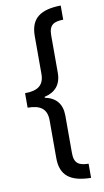

<svg xmlns="http://www.w3.org/2000/svg" viewBox="-107 -880 593 1095"><g transform="rotate(-10 189.5 -333.0)"><path d="M41 -375V-291C114 -291 152 -265 152 -198V20C152 123 210 164 328 166V84C275 83 245 70 245 8V-209C245 -278 210 -317 147 -330V-335C210 -349 245 -389 245 -457V-674C245 -736 275 -749 328 -750V-832C210 -830 152 -789 152 -686V-467C152 -401 114 -375 41 -375Z"/></g></svg>

Font: Noto Sans Devanagari UI SemiCondensed Medium
Style: Regular
Weight: 500
Width: 4
Designer: Jelle Bosma - Monotype Design Team
Foundry: Monotype Imaging Inc.
Version: Version 2.004